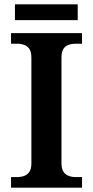

<svg xmlns="http://www.w3.org/2000/svg" viewBox="-20 -867 430 887"><path d="M31 0V-49H60Q77 -49 92 -54.5Q107 -60 116 -73.5Q125 -87 125 -112V-600Q125 -627 116 -640.5Q107 -654 92 -659.5Q77 -665 60 -665H31V-714H359V-665H329Q311 -665 296 -659.5Q281 -654 272.5 -640.5Q264 -627 264 -600V-112Q264 -88 273 -74Q282 -60 297 -54.5Q312 -49 329 -49H359V0ZM49 -774V-847H339V-774Z"/></svg>

Font: Noto Rashi Hebrew SemiBold
Style: Regular
Weight: 600
Version: Version 1.006